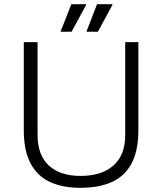

<svg xmlns="http://www.w3.org/2000/svg" viewBox="-20 -888 778 920"><path d="M366 12Q281 12 220.5 -15.5Q160 -43 127 -104Q94 -165 94 -264V-686H160V-242Q160 -144 214.5 -94.5Q269 -45 366 -45Q466 -45 523 -94.5Q580 -144 580 -242V-686H643V-264Q643 -165 610 -104Q577 -43 515 -15.5Q453 12 366 12ZM394 -736 445 -868H518L519 -865L449 -736ZM270 -736 322 -868H392L393 -865L323 -736Z"/></svg>

Font: Archivo SemiBold ExtraLight
Style: Regular
Weight: 250
Version: Version 2.001